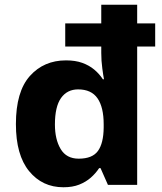

<svg xmlns="http://www.w3.org/2000/svg" viewBox="-20 -780 685 810"><path d="M247.5 10Q158.5 10 102.8 -58Q47.1 -125.9 47.1 -256.5Q47.1 -393.4 106 -459.4Q165 -525.3 258.5 -525.3Q298.1 -525.3 327.1 -514.8Q356.2 -504.3 377.7 -486.3Q399.2 -468.3 413.9 -445.7H418.7Q416.1 -458.1 411.7 -490.6Q407.2 -523.1 407.2 -556.8V-583.6H255.2V-681.4H407.2V-760H558.7V-681.4H634.7V-583.6H558.7V0H435.4L404.1 -70.8H398.3Q383.5 -48.4 362.7 -30.2Q341.8 -12 313.8 -1Q285.9 10 247.5 10ZM312 -110.6Q369.7 -110.6 393.2 -143.2Q416.8 -175.7 417.4 -241.9V-255.8Q417.4 -327.6 391.4 -365.2Q365.4 -402.9 309.4 -402.9Q263.4 -402.9 237.5 -366.5Q211.7 -330.1 211.7 -254.8Q211.7 -191.8 236 -151.2Q260.3 -110.6 312 -110.6Z"/></svg>

Font: Noto Sans Khmer
Style: Regular
Weight: 400
Designer: Danh Hong and the Monotype Design Team
Foundry: Monotype Imaging Inc.
Version: Version 2.003